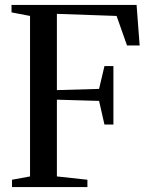

<svg xmlns="http://www.w3.org/2000/svg" viewBox="-20 -763 613 783"><path d="M102.5 -43.5V-698L27 -712.5V-743H537L549.5 -577.5H498L455.5 -698L212 -706.5V-395.5L384 -400.5L406 -493.5H442.5V-255H406L384 -351.5L212 -356.5V-43.5L336.5 -30V0H29V-30Z"/></svg>

Font: Merriweather 96pt
Style: Regular
Weight: 400
Version: Version 2.100